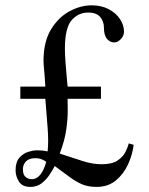

<svg xmlns="http://www.w3.org/2000/svg" viewBox="-20 -697 566 728"><path d="M486.8 -147.9Q482.4 -110.8 465.6 -74Q448.7 -37.1 419.2 -12.7Q389.6 11.7 346.2 11.7Q315.4 11.7 292.7 2.4Q270 -6.8 246.1 -24.4Q222.2 -42 187.5 -67.4Q181.2 -54.7 168.9 -35.9Q156.7 -17.1 138.7 -2.7Q120.6 11.7 95.7 11.7Q64.5 11.7 51.8 -8.5Q39.1 -28.8 39.1 -51.3Q39.1 -82.5 53.5 -98.9Q67.9 -115.2 86.7 -121.1Q105.5 -127 118.7 -127Q134.3 -127 144.3 -125.7Q154.3 -124.5 160.6 -123Q164.6 -160.6 160.6 -211.9Q156.7 -263.2 151.9 -322.3H57.1V-368.7H151.9Q149.9 -405.8 147.5 -429.7Q145 -453.6 145 -465.8Q145 -538.6 173.3 -585.2Q201.7 -631.8 243.7 -654.3Q285.6 -676.8 327.1 -676.8Q364.7 -676.8 392.3 -662.1Q419.9 -647.5 435.1 -624.5Q450.2 -601.6 450.2 -576.7Q450.2 -562 438.5 -549.1Q426.8 -536.1 412.6 -536.1Q397.5 -536.1 385.7 -549.6Q374 -563 374 -593.3Q374 -615.2 360.1 -632.3Q346.2 -649.4 314.5 -649.4Q276.4 -649.4 251.2 -619.9Q226.1 -590.3 226.1 -512.2Q226.1 -490.7 228.5 -458.7Q231 -426.8 233.4 -400.4Q235.8 -374 236.3 -368.7H362.8V-322.3H236.3Q236.3 -311 236.8 -280.5Q237.3 -250 231.4 -207Q225.6 -164.1 206.5 -114.7Q254.4 -99.1 292.5 -86.7Q330.6 -74.2 365.2 -74.2Q404.3 -74.2 425.3 -88.1Q446.3 -102.1 455.6 -120.6Q464.8 -139.2 468.3 -153.3ZM155.3 -83.5Q150.4 -87.4 139.6 -92.3Q128.9 -97.2 113.3 -97.2Q90.3 -97.2 78.6 -85.2Q66.9 -73.2 66.9 -55.2Q66.9 -34.7 76.9 -26.1Q86.9 -17.6 100.1 -17.6Q119.6 -17.6 133.5 -35.6Q147.5 -53.7 155.3 -83.5Z"/></svg>

Font: BabelStone Englisc
Style: Regular
Weight: 400
Designer: Andrew West
Foundry: BabelStone
Version: Version 1.000 June 24, 2023